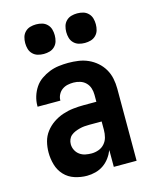

<svg xmlns="http://www.w3.org/2000/svg" viewBox="-113 -818 726 903"><g transform="rotate(-15 250.0 -367.0)"><path d="M198 8Q168 8 138.5 -1.5Q109 -11 88.5 -33Q68 -55 59.5 -84.5Q51 -114 51 -144Q51 -171 57.5 -196.5Q64 -222 80 -243Q96 -264 118 -279Q140 -294 165 -302.5Q190 -311 216.5 -314Q243 -317 269 -317H330V-351Q330 -368 325 -383.5Q320 -399 308.5 -410.5Q297 -422 281 -427Q265 -432 249 -432Q234 -432 220 -429Q206 -426 194 -417.5Q182 -409 175 -395.5Q168 -382 168 -368V-366H57V-371Q57 -394 64 -416.5Q71 -439 84 -458.5Q97 -478 116.5 -491.5Q136 -505 157.5 -513.5Q179 -522 202.5 -525Q226 -528 249 -528Q274 -528 298.5 -524.5Q323 -521 345.5 -511Q368 -501 387 -484.5Q406 -468 418.5 -446.5Q431 -425 436 -400.5Q441 -376 441 -351V0H330V-82Q322 -62 309 -44.5Q296 -27 278.5 -15Q261 -3 240 2.5Q219 8 198 8ZM246 -88Q263 -88 280 -94Q297 -100 309 -113.5Q321 -127 325.5 -144.5Q330 -162 330 -180V-221H269Q257 -221 245.5 -220Q234 -219 222.5 -216Q211 -213 200 -208.5Q189 -204 180 -196.5Q171 -189 166.5 -178Q162 -167 162 -155Q162 -140 169 -126Q176 -112 188.5 -103Q201 -94 216 -91Q231 -88 246 -88ZM350 -598Q335 -598 321 -602Q307 -606 296.5 -616.5Q286 -627 282 -641Q278 -655 278 -670Q278 -685 282 -699Q286 -713 296.5 -723.5Q307 -734 321 -738Q335 -742 350 -742Q365 -742 379 -738Q393 -734 403.5 -723.5Q414 -713 418 -699Q422 -685 422 -670Q422 -655 418 -641Q414 -627 403.5 -616.5Q393 -606 379 -602Q365 -598 350 -598ZM150 -598Q135 -598 121 -602Q107 -606 96.5 -616.5Q86 -627 82 -641Q78 -655 78 -670Q78 -685 82 -699Q86 -713 96.5 -723.5Q107 -734 121 -738Q135 -742 150 -742Q165 -742 179 -738Q193 -734 203.5 -723.5Q214 -713 218 -699Q222 -685 222 -670Q222 -655 218 -641Q214 -627 203.5 -616.5Q193 -606 179 -602Q165 -598 150 -598Z"/></g></svg>

Font: Iosevka Term Curly
Style: Bold
Weight: 700
Designer: Belleve Invis
Foundry: Belleve Invis
Version: Version 32.3.0